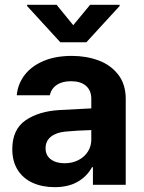

<svg xmlns="http://www.w3.org/2000/svg" viewBox="-20 -770 598 800"><path d="M228.5 -311.5Q282.2 -314.9 360.4 -318.4V-361.3Q359.4 -394.5 337.4 -413.1Q315.4 -431.6 275.4 -431.6Q239.3 -431.6 216.3 -416Q193.4 -400.4 187.5 -373H49.8Q54.2 -419.9 82.3 -457Q110.4 -494.1 160.6 -515.6Q210.9 -537.1 279.3 -537.1Q339.8 -537.1 390.9 -518.1Q441.9 -499 472.9 -458.7Q503.9 -418.5 503.9 -357.4V0H367.2V-73.2H363.3Q342.3 -34.7 303.5 -12.5Q264.6 9.8 208 9.8Q156.2 9.8 116.5 -8.1Q76.7 -25.9 54 -61.5Q31.2 -97.2 31.2 -148.4Q31.2 -230.5 86.4 -268.6Q141.6 -306.6 228.5 -311.5ZM249 -89.8Q281.2 -89.8 306.9 -103Q332.5 -116.2 346.7 -139.2Q360.8 -162.1 360.4 -189.5V-228Q337.4 -227.5 303.7 -225.6Q270 -223.6 252 -221.7Q213.9 -217.8 191.9 -200.2Q169.9 -182.6 169.9 -152.3Q169.9 -122.6 191.7 -106.2Q213.4 -89.8 249 -89.8ZM285.2 -665 355.5 -750H478.5V-745.1L339.8 -593.8H231.4L92.8 -745.1V-750H215.8Z"/></svg>

Font: Pretendard JP
Style: Bold
Weight: 700
Designer: Base glyphs from Inter by Rasmus Andersson; Hangeul glyphs from Noto Sans CJK(Source Han Sans) by Jang Soo-young and Kan
Foundry: Kil Hyung-jin
Version: Version 1.309